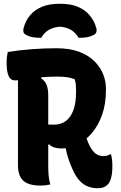

<svg xmlns="http://www.w3.org/2000/svg" viewBox="-20 -975 640 1015"><path d="M427 -292Q430 -268 437 -245.5Q444 -223 455 -202Q470 -174 487 -162Q504 -150 526 -150Q539 -150 545.5 -152Q552 -154 561 -159H567Q571 -143 572.5 -128.5Q574 -114 574 -97Q574 -59 567.5 -35Q561 -11 550 0Q539 11 526.5 15.5Q514 20 497 20Q471 20 448 12Q425 4 406 -14.5Q387 -33 372 -62Q351 -105 339 -144Q327 -183 322 -226ZM21 -700Q81 -710 148 -715Q215 -720 278 -720Q349 -720 399 -701Q449 -682 480 -650.5Q511 -619 525.5 -582Q540 -545 540 -509V-498Q540 -426 520 -369Q500 -312 466 -272Q432 -232 390 -211Q348 -190 305 -190Q285 -190 268.5 -195Q252 -200 241 -211H202V-323Q213 -319 225 -317.5Q237 -316 266 -316Q301 -316 327 -334.5Q353 -353 367.5 -391.5Q382 -430 382 -488V-503Q382 -517 380.5 -530Q379 -543 375 -556Q355 -564 333 -567Q311 -570 282 -570Q227 -570 180.5 -565Q134 -560 102.5 -555Q71 -550 59 -550Q36 -550 25.5 -573.5Q15 -597 15 -643Q15 -660 16.5 -673.5Q18 -687 21 -700ZM246 0Q233 3 221.5 4.5Q210 6 193 6Q132 6 103.5 -19.5Q75 -45 75 -103Q75 -164 75 -225Q75 -286 75 -347Q75 -408 75 -469Q75 -530 75 -591H207L197 -561Q217 -549 226 -527Q235 -505 235 -472Q235 -409 235 -346.5Q235 -284 235 -221.5Q235 -159 235 -96Q235 -73 237 -48Q239 -23 246 0ZM198 -775Q171 -775 152 -778.5Q133 -782 117 -791Q106 -797 104 -806Q102 -815 104 -824Q114 -864 138.5 -893.5Q163 -923 201.5 -939Q240 -955 293 -955H301Q353 -955 391.5 -939Q430 -923 454.5 -893.5Q479 -864 490 -824Q492 -815 489.5 -806Q487 -797 477 -791Q460 -782 441.5 -778.5Q423 -775 396 -775Q379 -803 355.5 -817Q332 -831 297 -834Q262 -831 238 -817Q214 -803 198 -775Z"/></svg>

Font: Recursive Monospace Casual ExtraBold
Style: Regular
Weight: 800
Version: Version 1.047